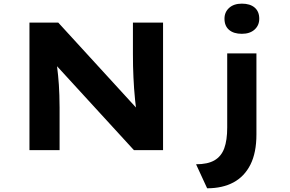

<svg xmlns="http://www.w3.org/2000/svg" viewBox="-20 -824 1592 1054"><path d="M141.7 0V-700H299.8L756.9 -200.5L729.7 -204.7Q725.1 -241.3 721.6 -274.6Q718.1 -307.9 716.1 -338.3Q714.1 -368.7 712.6 -399Q711.1 -429.3 710.4 -461Q709.7 -492.7 709.7 -527.4V-700H875.1V0H715L241.9 -516.4L287.1 -508.6Q290.7 -482.5 293.4 -458.2Q296.2 -433.8 298.9 -409.4Q301.7 -385 303.2 -358.2Q304.7 -331.4 305.9 -301.1Q307.1 -270.7 307.1 -233.6V0ZM1117.1 209.6 1056.3 77.8Q1120.2 77.8 1157.5 56.1Q1194.8 34.3 1211.1 -9.9Q1227.3 -54 1227.3 -124.2V-530.7H1387.7V-86Q1387.7 13.8 1354.9 79.4Q1322 144.9 1261.7 177.3Q1201.4 209.6 1117.1 209.6ZM1307.7 -638.4Q1262.7 -638.4 1237.5 -660Q1212.3 -681.6 1212.3 -721.2Q1212.3 -757.6 1238 -780.8Q1263.7 -804 1307.7 -804Q1352.8 -804 1378 -782.4Q1403.2 -760.8 1403.2 -721.2Q1403.2 -684.7 1377.5 -661.6Q1351.8 -638.4 1307.7 -638.4Z"/></svg>

Font: Lexend Mega
Style: Regular
Weight: 400
Designer: Bonnie Shaver-Troup, Thomas Jockin
Foundry: Lexend
Version: Version 1.007